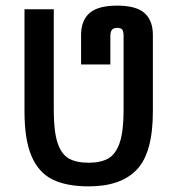

<svg xmlns="http://www.w3.org/2000/svg" viewBox="-20 -687 630 682"><path d="M67 -291V-654H171V-296Q171 -220 184.5 -179.5Q198 -139 224.5 -124Q251 -109 295 -109Q338 -109 364.5 -124Q391 -139 405 -179.5Q419 -220 419 -296V-558Q419 -575 414.5 -581.5Q410 -588 396 -588Q383 -588 377.5 -581Q372 -574 372 -558V-458H268V-563Q268 -614 298 -640.5Q328 -667 396 -667Q464 -667 493.5 -640.5Q523 -614 523 -563V-291Q523 -145 466.5 -85Q410 -25 295 -25Q216 -25 166.5 -49.5Q117 -74 92 -132.5Q67 -191 67 -291Z"/></svg>

Font: Biryani SemiBold
Style: Regular
Weight: 600
Designer: Dan Reynolds and Mathieu Réguer
Foundry: Dan Reynolds and Mathieu Réguer
Version: Version 1.004; ttfautohint (v1.1) -l 5 -r 5 -G 72 -x 0 -D la